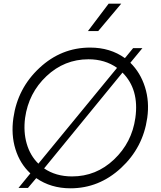

<svg xmlns="http://www.w3.org/2000/svg" viewBox="-20 -1020 878 1050"><path d="M517.1 -850.1H460.9L574.2 -1000H643.1ZM692.9 -676.8Q748 -622.6 772.9 -543.7Q797.9 -464.8 785.2 -375Q762.2 -212.9 642.1 -101.6Q522 9.8 365.2 9.8Q258.3 9.8 178.2 -45.9L132.8 7.8H81.1L146 -71.8Q88.9 -125 64.5 -204.1Q40 -283.2 53.2 -375Q76.2 -537.1 195.6 -648.4Q314.9 -759.8 473.1 -759.8Q583 -759.8 663.1 -702.1L708 -756.8H758.8ZM117.2 -375Q107.4 -298.8 126.2 -233.9Q145 -168.9 189.9 -125L620.1 -648.9Q554.2 -695.8 463.9 -695.8Q332 -695.8 234.1 -603.5Q136.2 -511.2 117.2 -375ZM374 -55.2Q505.9 -55.2 603.5 -147.7Q701.2 -240.2 720.2 -375Q742.2 -530.8 649.9 -623L221.2 -99.1Q285.2 -55.2 374 -55.2Z"/></svg>

Font: Oakes Grotesk
Style: Light Italic
Weight: 300
Designer: Samuel Oakes
Foundry: Samuel Oakes
Version: Version 1.0 | wf-rip DC20170320